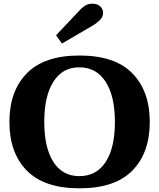

<svg xmlns="http://www.w3.org/2000/svg" viewBox="-20 -1011 863 1041"><path d="M284 -820 409 -952Q418 -964 437 -977.5Q456 -991 480 -991Q509 -991 524 -976Q539 -961 539 -941Q539 -922 524.5 -905.5Q510 -889 482 -872L316 -775ZM31 -350Q31 -517 125.5 -613.5Q220 -710 411 -710Q603 -710 697.5 -613.5Q792 -517 792 -350Q792 -182 697.5 -86Q603 10 411 10Q220 10 125.5 -86Q31 -182 31 -350ZM603 -350Q603 -490 552.5 -568Q502 -646 410 -646Q319 -646 269.5 -568Q220 -490 220 -350Q220 -210 269.5 -133Q319 -56 410 -56Q503 -56 553 -133Q603 -210 603 -350Z"/></svg>

Font: Taviraj Bold
Style: Regular
Weight: 700
Designer: Katatrad Team
Foundry: CadsonDemak
Version: Version 1.030